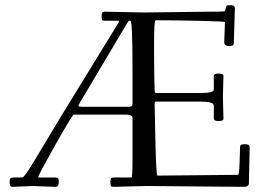

<svg xmlns="http://www.w3.org/2000/svg" viewBox="-20 -713 1013 739"><path d="M105 2.9 30 6.1Q21.2 6.1 19.2 2.3Q17.1 -1.5 17.1 -13.2Q17.1 -24.9 21.1 -27.5Q25.1 -30 38.1 -30H65.9Q73.7 -30 110.4 -91.3Q186.5 -218.8 216.1 -267.1L437 -627Q438.5 -631.6 437.4 -632.3Q436.3 -633.1 431.9 -633.1H382.1Q374.8 -633.1 372.9 -636.5Q371.1 -639.9 371.1 -650.4Q371.1 -660.9 373.3 -664.4Q375.5 -668 382.1 -668Q382.1 -668 534.9 -665L787.1 -668Q832.3 -668 839.8 -668.9Q847.9 -669.9 847.9 -678Q850.3 -691.4 854.6 -692.3Q858.9 -693.1 867.2 -693.1Q875.5 -693.1 879.8 -690.6Q884 -688 884 -679L879.9 -547.1Q879.9 -540 876 -538Q872.1 -535.9 861.1 -535.9Q843 -535.9 843 -551L845.9 -627.9Q845.9 -630.6 750.6 -632.8Q655.3 -635 579.1 -635Q573 -635 573 -551.5Q573 -468 574 -413.3Q575 -358.6 576.3 -356.8Q577.6 -355 584 -355H751Q803 -355 803 -367.9V-419.9Q803 -429.9 821.5 -429.9Q840.1 -429.9 840.1 -420.9L837.9 -341.1L840.1 -256.1Q840.1 -247.1 821.5 -247.1Q803 -247.1 803 -257.1V-306.9Q803 -322 751 -322Q666.3 -322 623.5 -322Q580.8 -322 579.5 -321.9Q578.1 -321.8 577.6 -321.3Q577.1 -320.8 576.4 -319.9Q575.7 -319.1 575.6 -317.7Q575.4 -316.4 575.2 -314.6Q575 -312.7 578 -174.9Q581.1 -37.1 585.9 -37.1L892.1 -40Q897.2 -40 898.3 -42.8Q899.4 -45.7 900.9 -61.8Q902.3 -77.9 904.1 -148.9Q904.1 -158 922.5 -158Q940.9 -158 940.9 -147.9L938 -8.1Q938 6.1 918 6.1L543 2.9L418.9 6.1Q408.9 6.1 407 2.6Q405 -1 405 -12.8Q405 -24.7 408.1 -27.3Q411.1 -30 423.1 -30H486.1Q490 -30 490 -102.1V-260Q490 -272 462.9 -272H263.9Q258.8 -272 192.9 -155.2Q127 -38.3 127 -31L127.9 -30H191.9Q200.7 -30 203.4 -26.6Q206.1 -23.2 206.1 -12.7Q206.1 -2.2 203.4 2Q200.7 6.1 191.9 6.1ZM490 -450.9Q490 -633.1 481.9 -633.1H478Q474.9 -633.1 470 -625L288.1 -319.1Q282 -308.8 282 -305.4Q282 -302 294.9 -302Q385 -302 475.1 -302Q490 -302 490 -312Z"/></svg>

Font: Fanwood Text
Style: Regular
Weight: 400
Version: Version 1.1001